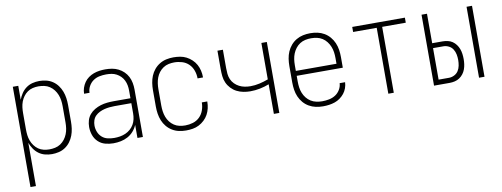

<svg xmlns="http://www.w3.org/2000/svg" viewBox="-61 -849 3622 1386"><g transform="rotate(-10 1750.0 -156.5)"><path d="M69 215V-520H109V-418Q118 -442 132.5 -463.5Q147 -485 167.5 -500Q188 -515 213 -521.5Q238 -528 264 -528Q289 -528 314.5 -522Q340 -516 361.5 -501.5Q383 -487 398.5 -466Q414 -445 423 -421Q432 -397 435.5 -371.5Q439 -346 439 -320V-200Q439 -174 435.5 -148.5Q432 -123 423 -99Q414 -75 398.5 -54Q383 -33 361.5 -18.5Q340 -4 314.5 2Q289 8 264 8Q238 8 213 1.5Q188 -5 167.5 -20Q147 -35 132.5 -56.5Q118 -78 109 -102V215ZM251 -29Q272 -29 293.5 -33.5Q315 -38 333 -50Q351 -62 364 -79Q377 -96 385 -116Q393 -136 396 -157.5Q399 -179 399 -200V-320Q399 -341 396 -362.5Q393 -384 385 -404Q377 -424 364 -441Q351 -458 333 -470Q315 -482 293.5 -486.5Q272 -491 251 -491Q230 -491 209 -486Q188 -481 171 -469Q154 -457 141.5 -440Q129 -423 121.5 -403Q114 -383 111.5 -362Q109 -341 109 -320V-200Q109 -179 111.5 -158Q114 -137 121.5 -117Q129 -97 141.5 -80Q154 -63 171 -51Q188 -39 209 -34Q230 -29 251 -29Z M714 8Q684 8 654.5 0Q625 -8 603 -29Q581 -50 571 -79Q561 -108 561 -138Q561 -163 568 -186.5Q575 -210 590.5 -228.5Q606 -247 627.5 -259.5Q649 -272 672 -279Q695 -286 719.5 -288.5Q744 -291 768 -291H891V-348Q891 -367 887.5 -386Q884 -405 875.5 -422.5Q867 -440 853.5 -453.5Q840 -467 823 -476Q806 -485 787 -488Q768 -491 748 -491Q723 -491 698 -486Q673 -481 652.5 -466.5Q632 -452 619.5 -429Q607 -406 607 -381H567Q567 -403 574 -424Q581 -445 593.5 -463Q606 -481 624 -494Q642 -507 662.5 -514.5Q683 -522 704.5 -525Q726 -528 748 -528Q773 -528 797 -524Q821 -520 843 -509Q865 -498 882.5 -481Q900 -464 911 -442.5Q922 -421 926.5 -396.5Q931 -372 931 -348V0H891V-96Q881 -71 862.5 -50Q844 -29 820 -16Q796 -3 769 2.5Q742 8 714 8ZM727 -29Q748 -29 769 -32.5Q790 -36 809.5 -44.5Q829 -53 845 -67Q861 -81 871.5 -99Q882 -117 886.5 -138Q891 -159 891 -180V-255H768Q749 -255 730 -253Q711 -251 693 -246.5Q675 -242 657.5 -233.5Q640 -225 626.5 -211.5Q613 -198 607 -179.5Q601 -161 601 -142Q601 -118 610 -95Q619 -72 637 -56Q655 -40 679 -34.5Q703 -29 727 -29Z M1247 8Q1221 8 1195 2.5Q1169 -3 1146 -17Q1123 -31 1106 -51.5Q1089 -72 1079 -96.5Q1069 -121 1065 -147.5Q1061 -174 1061 -200V-320Q1061 -346 1065 -372.5Q1069 -399 1079 -423.5Q1089 -448 1106 -468.5Q1123 -489 1146 -503Q1169 -517 1195 -522.5Q1221 -528 1247 -528Q1272 -528 1296 -524Q1320 -520 1341.5 -509Q1363 -498 1381 -481Q1399 -464 1410.5 -443Q1422 -422 1427.5 -398Q1433 -374 1433 -350Q1433 -349 1433 -349Q1433 -349 1433 -348H1393Q1393 -348 1393 -348.5Q1393 -349 1393 -349Q1393 -378 1383 -406Q1373 -434 1352.5 -454Q1332 -474 1304 -482.5Q1276 -491 1247 -491Q1226 -491 1205 -486.5Q1184 -482 1166 -470Q1148 -458 1135 -441Q1122 -424 1114.5 -404Q1107 -384 1104 -362.5Q1101 -341 1101 -320V-200Q1101 -179 1104 -157.5Q1107 -136 1114.5 -116Q1122 -96 1135 -79Q1148 -62 1166 -50Q1184 -38 1205 -33.5Q1226 -29 1247 -29Q1276 -29 1304 -37.5Q1332 -46 1352.5 -66Q1373 -86 1383 -114Q1393 -142 1393 -171Q1393 -171 1393 -171.5Q1393 -172 1393 -172H1433Q1433 -171 1433 -171Q1433 -171 1433 -170Q1433 -146 1427.5 -122Q1422 -98 1410.5 -77Q1399 -56 1381 -39Q1363 -22 1341.5 -11Q1320 0 1296 4Q1272 8 1247 8Z M1891 0V-217Q1858 -204 1823 -197Q1788 -190 1752 -190Q1727 -190 1701.5 -195Q1676 -200 1653.5 -211.5Q1631 -223 1613 -242Q1595 -261 1584.5 -284.5Q1574 -308 1571.5 -333.5Q1569 -359 1569 -385V-520H1609V-385Q1609 -364 1611 -343Q1613 -322 1621.5 -302.5Q1630 -283 1645 -268Q1660 -253 1678.5 -243.5Q1697 -234 1718 -230Q1739 -226 1760 -226Q1793 -226 1826 -233.5Q1859 -241 1891 -253V-520H1931V0Z M2251 8Q2224 8 2198 2.5Q2172 -3 2148.5 -16.5Q2125 -30 2107.5 -50.5Q2090 -71 2079.5 -95.5Q2069 -120 2065 -146.5Q2061 -173 2061 -200V-320Q2061 -347 2065 -373.5Q2069 -400 2079.5 -424.5Q2090 -449 2107.5 -469.5Q2125 -490 2148 -503.5Q2171 -517 2197 -522.5Q2223 -528 2250 -528Q2277 -528 2303 -522.5Q2329 -517 2352 -503.5Q2375 -490 2392.5 -469.5Q2410 -449 2420.5 -424.5Q2431 -400 2435 -373.5Q2439 -347 2439 -320V-242H2101V-200Q2101 -178 2104 -156.5Q2107 -135 2115 -115Q2123 -95 2136.5 -78Q2150 -61 2168.5 -49.5Q2187 -38 2208.5 -33.5Q2230 -29 2251 -29Q2276 -29 2301.5 -34Q2327 -39 2348 -52.5Q2369 -66 2382.5 -88.5Q2396 -111 2397 -136H2437Q2436 -114 2428.5 -93Q2421 -72 2407.5 -55Q2394 -38 2376 -25Q2358 -12 2337.5 -5Q2317 2 2295 5Q2273 8 2251 8ZM2101 -278H2399V-320Q2399 -342 2396 -363Q2393 -384 2385 -404Q2377 -424 2363.5 -441.5Q2350 -459 2332 -470.5Q2314 -482 2293 -486.5Q2272 -491 2250 -491Q2228 -491 2207 -486.5Q2186 -482 2168 -470.5Q2150 -459 2136.5 -441.5Q2123 -424 2115 -404Q2107 -384 2104 -363Q2101 -342 2101 -320Z M2730 0V-483H2557V-520H2943V-483H2770V0Z M3395 0V-520H3435V0ZM3065 0V-520H3105V-304H3181Q3199 -304 3218 -300Q3237 -296 3252.5 -285.5Q3268 -275 3279.5 -259.5Q3291 -244 3297.5 -226.5Q3304 -209 3306.5 -190Q3309 -171 3309 -152Q3309 -133 3306.5 -114.5Q3304 -96 3297.5 -78Q3291 -60 3279.5 -45Q3268 -30 3252.5 -19.5Q3237 -9 3218 -4.5Q3199 0 3181 0ZM3181 -37Q3201 -37 3220 -46.5Q3239 -56 3250 -73Q3261 -90 3265 -111Q3269 -132 3269 -152Q3269 -173 3265 -193.5Q3261 -214 3250 -231.5Q3239 -249 3220 -258.5Q3201 -268 3181 -268H3105V-37Z"/></g></svg>

Font: Iosevka SS04 Extralight
Style: Regular
Weight: 200
Monospace: yes
Designer: Belleve Invis
Foundry: Belleve Invis
Version: Version 19.0.0; ttfautohint (v1.8.4)